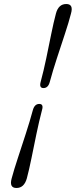

<svg xmlns="http://www.w3.org/2000/svg" viewBox="-20 -791 377 956"><path d="M228 -383.5Q220 -352.5 196.5 -352.5Q174 -352.5 182.5 -383.5Q197.5 -439 210.5 -501.5Q223.5 -564 235.2 -622.2Q247 -680.5 258.5 -723.5Q271 -771 310 -771Q347 -771 333.5 -723.5Q322.5 -680.5 303.2 -622.2Q284 -564 263.5 -501.5Q243 -439 228 -383.5ZM143.5 -242.5Q152 -273.5 175.5 -273.5Q198.5 -273.5 189 -242.5Q174.5 -187 161.5 -124.5Q148.5 -62 136.8 -3.8Q125 54.5 113.5 97.5Q100 145 62 145Q25 145 38 97.5Q49.5 54.5 68.8 -3.8Q88 -62 108.2 -124.5Q128.5 -187 143.5 -242.5Z"/></svg>

Font: Fraunces 9pt S000
Style: Italic
Weight: 400
Italic angle: -16°
Version: Version 1.000; ttfautohint (v1.8.3)